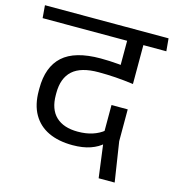

<svg xmlns="http://www.w3.org/2000/svg" viewBox="-122 -721 803 880"><g transform="rotate(15 279.0 -281.0)"><path d="M336 -572.5H561.5L556 -632.5H330.5ZM465.5 -593.5H390V-478.5L465.5 -478ZM-12 -572.5H575L569.5 -632.5H-17ZM389 -412 466 -389.5V-595H389ZM473 -269.5H396V-121.5L402 -112L426 70H502L473 -118.5ZM277.5 -111.5Q210 -111.5 173.8 -146Q137.5 -180.5 137.5 -248.5V-257.5Q137.5 -328 177 -363.8Q216.5 -399.5 300.5 -399.5Q340.5 -399.5 380.8 -396.8Q421 -394 466 -388V-448Q421.5 -455.5 377.8 -459.2Q334 -463 293 -463Q171 -463 114 -411.5Q57 -360 57 -258V-246.5Q57 -180 82.8 -135.2Q108.5 -90.5 156.2 -68Q204 -45.5 270.5 -45.5Q319 -45.5 355 -58Q391 -70.5 414 -92.5L400.5 -150Q378 -131.5 347.2 -121.5Q316.5 -111.5 277.5 -111.5Z"/></g></svg>

Font: Anek Devanagari
Style: Regular
Weight: 400
Designer: Kailash Malviya (Devanagari) & Yesha Goshar (Latin)
Foundry: Ek Type
Version: Version 1.003